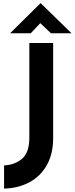

<svg xmlns="http://www.w3.org/2000/svg" viewBox="-20 -999 457 1173"><path d="M304.7 -155.3Q304.7 -59.6 266.6 8.8Q228.5 77.1 161.1 113.8Q93.8 150.4 4.9 153.3V11.7Q73.2 7.8 116.2 -30.3Q159.2 -68.4 159.2 -158.2V-736.3H304.7ZM291 -795.9 212.9 -870.1 247.1 -879.9 168 -795.9H42L227.5 -979.5H228.5L417 -795.9Z"/></svg>

Font: Josefin Sans CFJ
Style: Bold
Weight: 700
Designer: Santiago Orozco
Foundry: Typemade
Version: Version 2.001